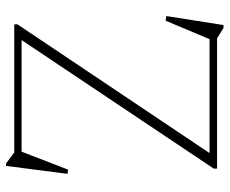

<svg xmlns="http://www.w3.org/2000/svg" viewBox="-82 -662 765 640"><g transform="rotate(-90 300.0 -341.5)"><path d="M539.5 -676V-665.5L101.5 -12L96 -25H490L551.5 -171.5L567 -169L537 21.5H527.5L492.5 0H58.5V-11L495 -663.5L512 -651.5H115L55 -496.5L41 -498.5L67.5 -703.5H75.5L112 -676Z"/></g></svg>

Font: Newsreader 16pt 16pt ExtraLight
Style: Regular
Weight: 250
Version: Version 1.003